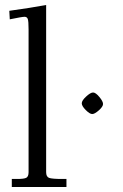

<svg xmlns="http://www.w3.org/2000/svg" viewBox="-20 -746 489 766"><path d="M347.9 -291Q338.1 -291 322.1 -307Q306.2 -323 306.2 -333.9Q306.2 -344.7 323.6 -360.8Q341.1 -377 351.3 -377Q361.6 -377 376.3 -359.3Q391.1 -341.6 391.1 -331.1Q391.1 -320.6 374.4 -305.8Q357.7 -291 347.9 -291ZM17.1 -702.9Q102.3 -714.6 164.1 -726.1V-59.1Q164.1 -41 175.5 -36.5Q187 -32 228 -32H245.1V0H27.1V-32H49.1Q75.7 -32 84.8 -36.7Q94 -41.5 94 -59.1V-628.9Q94 -660.9 90.9 -669.9Q87.9 -679 77.9 -679Q67.9 -679 19 -668.9Z"/></svg>

Font: Linden Hill
Style: Regular
Weight: 400
Version: Version 1.202